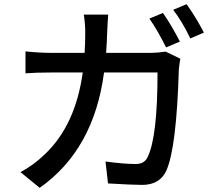

<svg xmlns="http://www.w3.org/2000/svg" viewBox="-20 -853 1040 919"><path d="M775 -626Q732 -712 695 -764L760 -791Q801 -732 841 -654ZM704 -600Q733 -600 773 -606L843 -572Q838 -541 836 -521Q825 -145 776 -36Q745 32 660 32Q616 32 497 25L485 -80Q572 -68 630 -68Q672 -68 687 -102Q734 -199 734 -506H478Q429 -136 170 46L78 -29Q140 -62 193 -113Q341 -252 376 -506H224Q153 -506 102 -502V-607Q169 -600 224 -600H385Q388 -645 388 -696Q388 -741 381 -783H498Q495 -748 493 -698Q492 -660 488 -600ZM873 -833Q917 -772 956 -697L891 -669Q852 -750 809 -806Z"/></svg>

Font: Noto Sans S Chinese Medium
Style: Regular
Weight: 500
Designer: Ryoko NISHIZUKA  (kana & ideographs); Paul D. Hunt (Latin, Greek & Cyrillic); Wenlong ZHANG  (bopomofo); Sandoll Communi
Foundry: Adobe Systems Incorporated
Version: Version 1.000;PS 1;hotconv 1.0.78;makeotf.lib2.5.61930